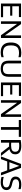

<svg xmlns="http://www.w3.org/2000/svg" viewBox="2497 -3139 650 5684"><g transform="rotate(90 2822.0 -297.0)"><path d="M85.5 0V-595H485V-531.5H165V-63.5H489.5V0ZM135.5 -273V-336H443.5V-273Z M611 0V-595H692.5L1045 -93.5H1028.5V-595H1104.5V0H1022.5L670 -501.5H686.5V0Z M1531 7.5Q1441 7.5 1375.2 -22.5Q1309.5 -52.5 1273.8 -119.2Q1238 -186 1238 -296.5Q1238 -402.5 1273.8 -470.2Q1309.5 -538 1376.5 -570.2Q1443.5 -602.5 1538 -602.5Q1574 -602.5 1608.2 -598.5Q1642.5 -594.5 1674 -586V-518.5Q1641.5 -527 1609 -531Q1576.5 -535 1542.5 -535Q1471 -535 1422 -511.8Q1373 -488.5 1348 -436.2Q1323 -384 1323 -297.5Q1323 -208 1348.2 -156Q1373.5 -104 1421.5 -82Q1469.5 -60 1537.5 -60Q1572 -60 1604.8 -65.2Q1637.5 -70.5 1674 -81.5V-14Q1643 -4 1606.8 1.8Q1570.5 7.5 1531 7.5Z M2015.5 7.5Q1933 7.5 1880 -18.2Q1827 -44 1801.5 -96.5Q1776 -149 1776 -229.5V-595H1856.5V-222Q1856.5 -137 1895 -98Q1933.5 -59 2015.5 -59Q2098 -59 2136.2 -98Q2174.5 -137 2174.5 -222V-595H2253.5V-229.5Q2253.5 -149 2228.2 -96.5Q2203 -44 2150.2 -18.2Q2097.5 7.5 2015.5 7.5Z M2421 0V-595H2820.5V-531.5H2500.5V-63.5H2825V0ZM2471 -273V-336H2779V-273Z M2946.5 0V-595H3028L3380.5 -93.5H3364V-595H3440V0H3358L3005.5 -501.5H3022V0Z M3741.5 0V-528.5H3533V-595H4031V-528.5H3822.5V0Z M4124 0V-584.5Q4161.5 -591.5 4205 -596.5Q4248.5 -601.5 4297 -601.5Q4424 -601.5 4486.2 -557.8Q4548.5 -514 4548.5 -422Q4549 -362 4518.8 -321.8Q4488.5 -281.5 4430.2 -261Q4372 -240.5 4287.5 -240.5Q4265.5 -240.5 4244.8 -241.2Q4224 -242 4204 -244V0ZM4505.5 0 4287.5 -279H4377L4598 0ZM4287.5 -300.5Q4385 -300.5 4428.5 -330.2Q4472 -360 4472 -421Q4472 -485.5 4431.8 -513.5Q4391.5 -541.5 4302.5 -541.5Q4273 -541.5 4249.8 -539.5Q4226.5 -537.5 4204 -533V-304Q4227.5 -302.5 4245 -301.5Q4262.5 -300.5 4287.5 -300.5Z M4611.5 0 4834 -595H4949L5172.5 0H5090.5L4885 -560H4897L4691 0ZM4733.5 -185.5 4752 -249.5H5031L5049 -185.5Z M5377 7.5Q5338 7.5 5296.2 1.5Q5254.5 -4.5 5218.5 -16V-82.5Q5245.5 -74.5 5273.2 -69Q5301 -63.5 5327.5 -60.8Q5354 -58 5377.5 -58Q5429.5 -58 5462.8 -69.8Q5496 -81.5 5511.8 -104.2Q5527.5 -127 5527.5 -159.5Q5527.5 -187 5516.8 -206Q5506 -225 5480 -238.5Q5454 -252 5408.5 -262.5L5377 -269.5Q5287.5 -289.5 5247.2 -328.8Q5207 -368 5207 -434.5Q5207 -484.5 5232.2 -522.2Q5257.5 -560 5309.2 -581.2Q5361 -602.5 5440.5 -602.5Q5476.5 -602.5 5512.8 -598Q5549 -593.5 5578.5 -585.5V-518.5Q5545 -528 5510.8 -532.8Q5476.5 -537.5 5441.5 -537.5Q5386.5 -537.5 5352.5 -525.5Q5318.5 -513.5 5302.8 -491.5Q5287 -469.5 5287 -438.5Q5287 -397 5311.2 -374.2Q5335.5 -351.5 5402.5 -335.5L5434 -328.5Q5495.5 -315 5533.5 -293.5Q5571.5 -272 5589.2 -240Q5607 -208 5607 -164Q5607 -111.5 5581 -73.2Q5555 -35 5503.8 -13.8Q5452.5 7.5 5377 7.5Z"/></g></svg>

Font: Encode Sans SC
Style: Regular
Weight: 400
Version: Version 3.002